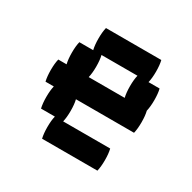

<svg xmlns="http://www.w3.org/2000/svg" viewBox="-101 -501 601 601"><g transform="rotate(30 200.0 -200.0)"><path d="M360 -240Q364 -224 364 -200Q364 -177 360 -160H150Q154 -144 154 -120Q154 -97 150 -80H320Q324 -64 324 -40Q324 -17 320 0H120Q116 -17 116 -40Q116 -64 120 -80H70Q66 -97 66 -120Q66 -144 70 -160H40Q36 -177 36 -200Q36 -224 40 -240H70Q66 -257 66 -280Q66 -304 70 -320H120Q116 -337 116 -360Q116 -384 120 -400H320Q324 -384 324 -360Q324 -337 320 -320H360Q364 -304 364 -280Q364 -257 360 -240ZM276 -280Q276 -304 280 -320H150Q154 -304 154 -280Q154 -257 150 -240H280Q276 -257 276 -280Z"/></g></svg>

Font: VT323
Style: Regular
Weight: 400
Monospace: yes
Designer: Peter Hull
Version: Version 2.000